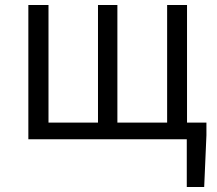

<svg xmlns="http://www.w3.org/2000/svg" viewBox="-20 -560 872 772"><path d="M94 -540H175V-67H374V-540H452V-67H652V-540H732V-67H810V-16L801 192H731V0H94Z"/></svg>

Font: Source Han Sans CN Normal
Style: Regular
Weight: 350
Designer: Ryoko NISHIZUKA 西塚涼子 (kana, bopomofo & ideographs); Paul D. Hunt (Latin, Greek & Cyrillic); Sandoll Communications 산돌커뮤니
Foundry: Adobe
Version: Version 2.004;hotconv 1.0.118;makeotfexe 2.5.65603